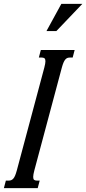

<svg xmlns="http://www.w3.org/2000/svg" viewBox="-87 -975 447 995"><path d="M142.6 -624.5Q148.4 -646.5 148.4 -657.7Q148.4 -668.9 143.6 -672.9Q138.7 -676.8 128.9 -676.8H114.3L124.5 -715.8H299.8L289.6 -676.8H275.4Q268.1 -676.8 262.2 -674.6Q256.3 -672.4 251.5 -666.7Q246.6 -661.1 242.2 -650.9Q237.8 -640.6 233.4 -624.5L90.8 -91.3Q85 -69.3 85 -58.1Q85 -46.9 89.8 -43Q94.7 -39.1 104.5 -39.1H118.7L108.4 0H-66.9L-56.6 -39.1H-42Q-34.7 -39.1 -29.1 -41.3Q-23.4 -43.5 -18.3 -49.1Q-13.2 -54.7 -8.8 -64.9Q-4.4 -75.2 0 -91.3ZM231 -955.1H339.8L205.1 -814H153.8Z"/></svg>

Font: Arian AMU Serif
Style: Italic
Weight: 400
Italic angle: -15°
Designer: Ruben Hakobyan (Tarumian)
Foundry: Ruben Hakobyan (Tarumian)
Version: Version 1.002